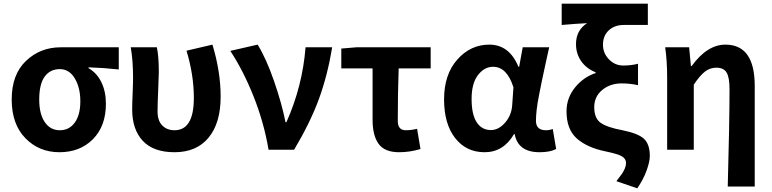

<svg xmlns="http://www.w3.org/2000/svg" viewBox="-20 -818 4217 1049"><path d="M304.7 13.7Q193.4 13.7 118.7 -63Q43.9 -139.6 43.9 -274.4Q43.9 -411.1 122.1 -485.4Q200.2 -559.6 311.5 -559.6H628.9V-438.5Q548.8 -447.3 463.9 -450.2V-445.3Q508.8 -419.9 533.7 -369.1Q558.6 -318.4 558.6 -251Q558.6 -128.9 487.8 -57.6Q417 13.7 304.7 13.7ZM306.6 -440.4Q253.9 -440.4 224.1 -399.4Q194.3 -358.4 194.3 -274.4Q194.3 -195.3 224.6 -150.9Q254.9 -106.4 306.6 -106.4Q358.4 -106.4 388.7 -148.4Q418.9 -190.4 418.9 -264.6Q418.9 -338.9 388.7 -389.6Q358.4 -440.4 306.6 -440.4Z M933.6 13.7Q818.4 13.7 760.3 -48.3Q702.1 -110.4 702.1 -220.7Q702.1 -249 704.6 -306.2Q707 -363.3 707 -392.6Q707 -488.3 694.3 -559.6H836.9Q847.7 -511.7 847.7 -422.9Q847.7 -400.4 844.2 -324.2Q840.8 -248 840.8 -209Q840.8 -158.2 866.7 -132.3Q892.6 -106.4 933.6 -106.4Q1039.1 -106.4 1039.1 -283.2Q1039.1 -408.2 999 -541L1140.6 -574.2Q1185.5 -426.8 1185.5 -290Q1185.5 -145.5 1119.6 -65.9Q1053.7 13.7 933.6 13.7Z M1447.3 0Q1421.9 -149.4 1365.7 -290.5Q1309.6 -431.6 1238.3 -540L1387.7 -574.2Q1434.6 -498 1477.1 -375.5Q1519.5 -252.9 1540 -150.4H1544.9Q1632.8 -347.7 1649.4 -559.6H1794.9Q1769.5 -406.2 1722.7 -277.8Q1675.8 -149.4 1586.9 0Z M2160.2 13.7Q2082 13.7 2048.8 -31.7Q2015.6 -77.1 2015.6 -164.1V-444.3H1844.7V-552.7L1926.8 -559.6H2333V-444.3H2158.2Q2153.3 -312.5 2153.3 -157.2Q2153.3 -106.4 2197.3 -106.4Q2226.6 -106.4 2258.8 -114.3L2277.3 -3.9Q2219.7 13.7 2160.2 13.7Z M2627.9 13.7Q2527.3 13.7 2466.8 -63.5Q2406.2 -140.6 2406.2 -275.4Q2406.2 -411.1 2478.5 -492.7Q2550.8 -574.2 2653.3 -574.2Q2762.7 -574.2 2812.5 -453.1H2816.4L2835.9 -559.6H2980.5Q2976.6 -543.9 2962.4 -478Q2948.2 -412.1 2941.9 -382.3Q2935.5 -352.5 2925.8 -302.7Q2916 -252.9 2912.1 -218.3Q2908.2 -183.6 2908.2 -158.2Q2908.2 -106.4 2962.9 -106.4Q2982.4 -106.4 3000 -113.3L3018.6 -3.9Q2985.4 13.7 2927.7 13.7Q2810.5 13.7 2792 -85H2788.1Q2730.5 13.7 2627.9 13.7ZM2662.1 -107.4Q2704.1 -107.4 2739.3 -147.5Q2774.4 -187.5 2778.3 -242.2L2785.2 -340.8Q2750 -453.1 2673.8 -453.1Q2626 -453.1 2591.3 -407.7Q2556.6 -362.3 2556.6 -277.3Q2556.6 -192.4 2584.5 -149.9Q2612.3 -107.4 2662.1 -107.4Z M3461.9 210.9 3347.7 171.9Q3369.1 144.5 3377.9 131.8Q3386.7 119.1 3393.6 103Q3400.4 86.9 3400.4 73.2Q3400.4 48.8 3377 35.6Q3353.5 22.5 3287.1 8.8Q3187.5 -11.7 3131.3 -61.5Q3075.2 -111.3 3075.2 -210Q3075.2 -282.2 3121.1 -339.4Q3167 -396.5 3234.4 -418.9V-422.9Q3183.6 -443.4 3155.3 -483.9Q3127 -524.4 3127 -577.1Q3127 -652.3 3187.5 -691.4Q3127.9 -688.5 3048.8 -681.6V-797.9H3519.5V-681.6H3387.7Q3337.9 -681.6 3306.2 -652.3Q3274.4 -623 3274.4 -573.2Q3274.4 -527.3 3307.1 -493.7Q3339.8 -460 3384.8 -460Q3429.7 -460 3465.8 -469.7V-352.5Q3423.8 -362.3 3376 -362.3Q3313.5 -362.3 3270 -326.2Q3226.6 -290 3226.6 -232.4Q3226.6 -171.9 3261.7 -147Q3296.9 -122.1 3380.9 -106.4Q3467.8 -88.9 3499 -59.1Q3530.3 -29.3 3530.3 34.2Q3530.3 65.4 3512.7 113.8Q3495.1 162.1 3461.9 210.9Z M3956.1 201.2Q3965.8 -152.3 3965.8 -331.1Q3965.8 -395.5 3949.7 -421.9Q3933.6 -448.2 3893.6 -448.2Q3859.4 -448.2 3831.5 -426.8Q3803.7 -405.3 3770.5 -355.5V0H3625V-392.6Q3625 -485.4 3614.3 -559.6H3745.1L3754.9 -457H3758.8Q3843.8 -574.2 3943.4 -574.2Q4103.5 -574.2 4103.5 -348.6V201.2Z"/></svg>

Font: Bpmf Zihi Sans Bold
Style: Bold
Weight: 700
Foundry: But Ko
Version: Version 1.320